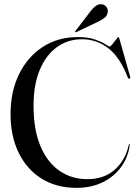

<svg xmlns="http://www.w3.org/2000/svg" viewBox="-20 -892 670 927"><path d="M606.5 -192.5Q599 -133 565 -86Q531 -39 475.8 -12Q420.5 15 349.5 15Q252 15 180.5 -29.8Q109 -74.5 70 -154.8Q31 -235 31 -341Q31 -450.5 72.2 -534.2Q113.5 -618 186.5 -665.5Q259.5 -713 355.5 -713Q405.5 -713 438.2 -701.5Q471 -690 488.5 -678.5Q506 -667 509 -667Q513.5 -667 522.8 -678.5Q532 -690 540.5 -701.5Q549 -713 551 -713Q554.5 -713 556 -706.5L608.5 -521Q610.5 -513.5 605.5 -512.5Q600 -511 596.5 -519Q558.5 -617 502.2 -659.8Q446 -702.5 375.5 -702.5Q308 -702.5 255.2 -664.8Q202.5 -627 172.2 -555.2Q142 -483.5 142 -381Q142 -266 175 -187.2Q208 -108.5 266.5 -67.8Q325 -27 402 -27Q482 -27 533.5 -72.2Q585 -117.5 602 -193.5Q603 -197 604.5 -196.5Q607 -196.5 606.5 -192.5ZM414.5 -834.5Q428.5 -853 441.8 -862.8Q455 -872.5 469 -871.5Q484.5 -870.5 493 -859.5Q501.5 -848.5 500.5 -837.5Q499.5 -817.5 485 -806.2Q470.5 -795 452 -786.5L348.5 -737Q344.5 -735 343 -737Q341.5 -739.5 344.5 -742.5Z"/></svg>

Font: Fraunces 144pt S000
Style: Regular
Weight: 400
Version: Version 1.000; ttfautohint (v1.8.3)